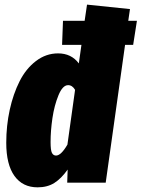

<svg xmlns="http://www.w3.org/2000/svg" viewBox="-20 -783 607 823"><path d="M529.8 -693.8H566.9L550.8 -590.8H516.1L433.1 0H268.1L270 -56.2Q242.7 -17.6 212.9 1.2Q183.1 20 141.1 20Q77.1 20 42 -28.8Q6.8 -77.6 6.8 -170.9Q6.8 -244.1 21.7 -312.3Q36.6 -380.4 64 -434.6Q91.3 -488.8 134.3 -521.5Q177.2 -554.2 229 -554.2Q285.6 -554.2 317.9 -511.2L329.1 -590.8H246.1L250 -693.8H342.8L353 -763.2L537.1 -744.1ZM269 -163.1 301.8 -397.9Q290 -418 272 -418Q248.5 -418 230.7 -374.8Q212.9 -331.5 204.8 -277.1Q196.8 -222.7 196.8 -173.8Q196.8 -139.2 202.6 -127.7Q208.5 -116.2 220.2 -116.2Q241.7 -116.2 269 -163.1Z"/></svg>

Font: Fira Sans Compressed Heavy
Style: Italic
Weight: 900
Width: 3
Italic angle: -8°
Designer: Carrois Corporate & Edenspiekermann AG
Foundry: Carrois Corporate GbR & Edenspiekermann AG
Version: Version 4.203;PS 004.203;hotconv 1.0.88;makeotf.lib2.5.64775